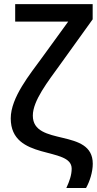

<svg xmlns="http://www.w3.org/2000/svg" viewBox="-20 -770 479 951"><path d="M308.6 161.1H406.2C424.8 128.4 439.5 81.5 439.5 41C439.5 -138.2 142.6 -42 142.6 -197.3C142.6 -271.5 216.8 -365.2 279.3 -452.1L439 -674.3V-749.5H55.2V-663.1H317.9L187 -482.9C129.4 -403.3 33.2 -287.6 33.2 -183.6C33.2 29.3 335 -46.9 335 65.4C335 96.7 324.2 127.4 308.6 161.1Z"/></svg>

Font: Winston Medium
Style: Regular
Weight: 500
Designer: Vernon Adams, Kim Jin-seong, David Berlow, Cristiano Sobral
Foundry: The Winston Project Authors
Version: Version 3.004